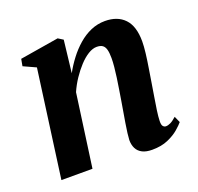

<svg xmlns="http://www.w3.org/2000/svg" viewBox="-103 -657 802 778"><g transform="rotate(-20 298.5 -268.0)"><path d="M226 -392.5Q242 -422 262.8 -449.2Q283.5 -476.5 308.8 -498.5Q334 -520.5 363 -533Q392 -545.5 424 -545.5Q478 -545.5 508.2 -513.8Q538.5 -482 538.5 -416.5Q538.5 -396 535 -366.5Q531.5 -337 526.2 -305Q521 -273 516.5 -244.5Q512.5 -218.5 507.5 -189.2Q502.5 -160 498.8 -133.8Q495 -107.5 494.5 -89Q494 -72 499.2 -66Q504.5 -60 511.5 -60Q520.5 -60 531.5 -65.2Q542.5 -70.5 557.5 -84L569.5 -57Q561.5 -47 542.8 -30.8Q524 -14.5 495.2 -2Q466.5 10.5 427 10.5Q401 10.5 384.5 2Q368 -6.5 360.2 -22Q352.5 -37.5 352.5 -58Q353 -69 355.2 -87.5Q357.5 -106 361.2 -128.5Q365 -151 369 -174.8Q373 -198.5 376.5 -219.5Q380 -242.5 384 -266.2Q388 -290 391.2 -313.5Q394.5 -337 396.5 -358Q398.5 -379 398.5 -395.5Q398.5 -419 394.5 -432.8Q390.5 -446.5 381.5 -452.5Q372.5 -458.5 357 -458.5Q339.5 -458.5 320 -446.5Q300.5 -434.5 281.5 -414Q262.5 -393.5 245.2 -367.8Q228 -342 216 -314.5L172.5 0H38.5L101.5 -463L48 -487.5L53.5 -517.5L220.5 -545L242 -531.5Z"/></g></svg>

Font: Merriweather 72pt
Style: Bold Italic
Weight: 700
Italic angle: -7.8°
Version: Version 2.101